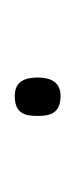

<svg xmlns="http://www.w3.org/2000/svg" viewBox="59 -537 102 260"><g transform="rotate(90 110.0 -407.0)"><path d="M85 -407C85 -390 90 -376 110 -376C134 -376 137 -390 137 -407C137 -423 134 -438 110 -438C90 -438 85 -423 85 -407Z"/></g></svg>

Font: Noto Sans Kannada UI Thin
Style: Regular
Weight: 100
Designer: Jelle Bosma - Monotype Design Team
Foundry: Monotype Imaging Inc.
Version: Version 2.005